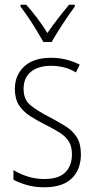

<svg xmlns="http://www.w3.org/2000/svg" viewBox="-20 -784 401 814"><path d="M323 -130Q323 -65 284 -27.5Q245 10 168 10Q126 10 92.5 0Q59 -10 37 -22V-63Q64 -46 98 -35.5Q132 -25 168 -25Q228 -25 256.5 -53Q285 -81 285 -130Q285 -163 272 -184Q259 -205 234 -221Q209 -237 175 -254Q137 -273 107.5 -292Q78 -311 60.5 -338Q43 -365 43 -407Q43 -465 82.5 -502Q122 -539 196 -539Q231 -539 262 -531Q293 -523 318 -510L302 -477Q257 -505 195 -505Q143 -505 111.5 -480Q80 -455 80 -407Q80 -362 109 -338Q138 -314 191 -287Q227 -268 257.5 -249Q288 -230 305.5 -202.5Q323 -175 323 -130ZM164 -606Q151 -629 134 -657Q117 -685 99 -711.5Q81 -738 67 -756V-764H91Q113 -740 137.5 -707.5Q162 -675 181 -644Q203 -676 225 -704.5Q247 -733 273 -764H297V-756Q274 -725 246 -682.5Q218 -640 199 -606Z"/></svg>

Font: Noto Sans Sinhala Condensed ExtraLight
Style: Regular
Weight: 200
Width: 3
Designer: Jelle Bosma - Monotype Design Team
Foundry: Monotype Imaging Inc.
Version: Version 2.006; ttfautohint (v1.8.4.7-5d5b)